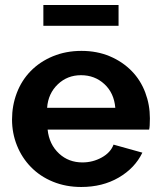

<svg xmlns="http://www.w3.org/2000/svg" viewBox="-20 -736 639 766"><path d="M453 -716H153V-633H453ZM548 -127 433 -159Q421 -127 385.5 -107.5Q350 -88 309 -88Q254 -88 216 -123Q176 -160 170 -219H575Q578 -230 578 -264Q578 -318 559.5 -367Q541 -416 506 -452Q469 -490 418 -511.5Q367 -533 305 -533Q243 -533 191 -511.5Q139 -490 102 -452Q66 -415 47 -365Q28 -315 28 -259Q28 -205 47.5 -156Q67 -107 103 -70Q140 -32 191.5 -11Q243 10 304 10Q389 10 453.5 -27.5Q518 -65 548 -127ZM211 -400Q249 -436 303 -436Q358 -436 396.5 -400.5Q435 -365 440 -306H168Q172 -363 211 -400Z"/></svg>

Font: RT Raleway Bold
Style: Regular
Weight: 400
Designer: Matt McInerney, Pablo Impallari, Rodrigo Fuenzalida — Edited by Milan Moffatt in April 2016
Foundry: Matt McInerney, Pablo Impallari, Rodrigo Fuenzalida — Edited by Milan Moffatt in April 2016
Version: Version 3.001